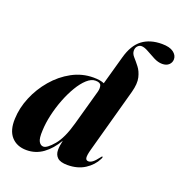

<svg xmlns="http://www.w3.org/2000/svg" viewBox="-133 -848 925 974"><g transform="rotate(20 330.0 -361.0)"><path d="M487 -79Q468 -40.5 429 -15.5Q390 9.5 335.5 9.5Q297 9.5 281 -5.8Q265 -21 265 -46.5Q265 -67.5 272 -98.5Q242.5 -47.5 203 -19Q163.5 9.5 114.5 9.5Q62 9.5 32.2 -24Q2.5 -57.5 5.5 -121Q7.5 -179 31.8 -237.5Q56 -296 97.8 -345Q139.5 -394 193.8 -423.5Q248 -453 309.5 -453Q346.5 -453 367.5 -443.5L411 -599Q430.5 -669.5 472 -700.8Q513.5 -732 577.5 -732Q619 -732 639.8 -716.5Q660.5 -701 660.5 -679.5Q660.5 -661.5 647.5 -649.2Q634.5 -637 611.5 -637Q589.5 -637 565.8 -649.2Q542 -661.5 520.5 -673.8Q499 -686 484 -686Q472 -686 463 -676.5Q454 -667 454 -651.5Q454 -635 468 -619.5Q482 -604 498.2 -583.2Q514.5 -562.5 522 -531Q529.5 -499.5 516.5 -451.5L421 -104.5Q412 -72 413.8 -58.2Q415.5 -44.5 429.5 -44.5Q439.5 -44.5 451.2 -53Q463 -61.5 480 -84Q485.5 -92 488 -91.5Q493 -91.5 487 -79ZM157.5 -112.5Q155 -69 164.5 -52.8Q174 -36.5 189 -36.5Q208.5 -36.5 242.8 -76.8Q277 -117 300.5 -202L354 -394Q359 -414 354.2 -427.8Q349.5 -441.5 324 -441.5Q301.5 -441.5 278.2 -420.5Q255 -399.5 234 -364.2Q213 -329 196.2 -285.8Q179.5 -242.5 169.2 -197.5Q159 -152.5 157.5 -112.5Z"/></g></svg>

Font: Fraunces 144pt S000
Style: Bold Italic
Weight: 700
Italic angle: -16°
Version: Version 1.000; ttfautohint (v1.8.3)